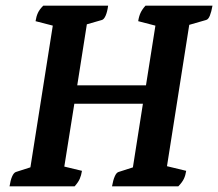

<svg xmlns="http://www.w3.org/2000/svg" viewBox="-20 -661 774 681"><path d="M13.8 0Q17.2 -21.9 22.9 -34.9Q28.5 -47.9 36.1 -50.9L104.7 -72.9L85.5 -52.4L169.6 -585.2L184.4 -565.7L106.1 -585.9Q108.6 -602.6 114.5 -615.4Q120.4 -628.1 133.6 -641H363.5Q360.6 -619.1 354.7 -605.6Q348.8 -592.1 341.3 -590.1L265 -568.1L290.3 -589.1L251.4 -342.1L244.5 -358.4H506.9L495.2 -342.1L533.6 -585.2L547.9 -565.7L470.2 -585.9Q472.6 -602.6 478.5 -615.4Q484.4 -628.1 496.2 -641H733.7Q729.8 -619.1 724.4 -605.6Q719 -592.1 711 -590.1L634.7 -568.1L653.8 -589.1L569.7 -55.2L556.6 -75.3L640.4 -55.1Q638 -38.9 632.1 -26.6Q626.2 -14.3 612.4 0H377.3Q381.2 -21.9 386.9 -35.1Q392.6 -48.4 400.1 -50.9L468.7 -72.9L449 -52.4L489.3 -308.4L496.3 -293.1H234.4L246.1 -308.4L205.7 -55.2L186.8 -75.3L270.7 -55.1Q268.2 -38.9 262.8 -26.6Q257.4 -14.3 244.6 0Z"/></svg>

Font: Petrona
Style: Italic
Weight: 400
Italic angle: -9°
Designer: Ringo R. Seeber
Foundry: Ringo R. Seeber
Version: Version 2.001; ttfautohint (v1.8.3)